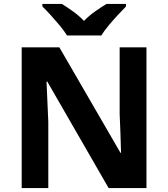

<svg xmlns="http://www.w3.org/2000/svg" viewBox="-20 -954 853 974"><path d="M723 0H531L220 -540H216Q218 -489 220.5 -438Q223 -387 225 -336V0H90V-714H281L591 -179H594Q593 -229 591 -278Q589 -327 587 -376V-714H723ZM320 -774Q306 -797 283.5 -824Q261 -851 237.5 -877Q214 -903 195 -921V-934H294Q320 -918 350 -896.5Q380 -875 406 -848Q432 -875 463 -896.5Q494 -918 520 -934H619V-921Q601 -903 577 -877Q553 -851 530.5 -824Q508 -797 494 -774Z"/></svg>

Font: Noto Sans Thaana
Style: Bold
Weight: 700
Designer: David Williams
Foundry: Google Inc.
Version: Version 3.001; ttfautohint (v1.8.4.7-5d5b)